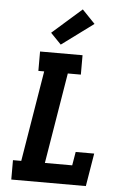

<svg xmlns="http://www.w3.org/2000/svg" viewBox="-64 -1039 728 1085"><g transform="rotate(5 300.0 -496.5)"><path d="M465 0H42V-110H89L174 -625H141V-735H382V-625H308L223 -110H378L391 -187H496ZM254 -784 194 -846 361 -993 434 -917Z"/></g></svg>

Font: Iosevka HT Extrabold Extended
Style: Italic
Weight: 800
Width: 7
Italic angle: -9°
Monospace: yes
Designer: Belleve Invis
Foundry: Belleve Invis
Version: Version 32.3.0; ttfautohint (v1.8.4)